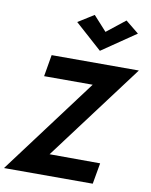

<svg xmlns="http://www.w3.org/2000/svg" viewBox="-123 -1051 885 1125"><g transform="rotate(10 319.5 -488.0)"><path d="M427 -889 537 -976 616 -912 414 -774 254 -917 348 -976ZM118 -571 140 -700H659L229 -126L530 -125L508 0H-20L407 -571Z"/></g></svg>

Font: Von Semi
Style: Italic
Weight: 600
Version: Version 4.000; ttfautohint (v1.8.4.7-5d5b)